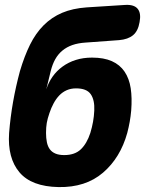

<svg xmlns="http://www.w3.org/2000/svg" viewBox="-20 -750 640 780"><path d="M327 -577Q297 -575 274 -567Q251 -559 233.5 -544.5Q216 -530 204.5 -509.5Q193 -489 186 -461L168 -387Q177 -415 193.5 -438.5Q210 -462 234 -479.5Q258 -497 288 -506.5Q318 -516 354 -516Q402 -516 434.5 -501.5Q467 -487 486 -459Q505 -431 511 -391.5Q517 -352 513 -301Q511 -278 507 -255.5Q503 -233 497 -210Q469 -109 398.5 -48.5Q328 12 218 10Q108 8 59 -50Q10 -108 17 -210Q22 -273 33 -335.5Q44 -398 61 -461Q79 -522 102 -568.5Q125 -615 157.5 -647.5Q190 -680 232.5 -698Q275 -716 332 -720L489 -730Q525 -732 539.5 -714Q554 -696 547 -660Q541 -624 520.5 -607Q500 -590 464 -587ZM241 -120Q284 -120 308.5 -143.5Q333 -167 347 -210Q354 -233 358 -255.5Q362 -278 363 -301Q365 -344 348.5 -367.5Q332 -391 289 -391Q268 -391 251 -383.5Q234 -376 221 -362.5Q208 -349 198 -330.5Q188 -312 181 -291Q173 -268 170 -250.5Q167 -233 167 -210Q167 -189 170.5 -172Q174 -155 182.5 -143.5Q191 -132 205.5 -126Q220 -120 241 -120Z"/></svg>

Font: Maple Mono ExtraBold
Style: Italic
Weight: 800
Italic angle: -10°
Monospace: yes
Designer: subframe7536
Version: Version 7.200